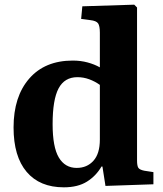

<svg xmlns="http://www.w3.org/2000/svg" viewBox="-20 -787 699 821"><path d="M253 14Q150 14 94 -52Q38 -118 38 -242Q38 -374 105 -451Q172 -528 291 -528Q325 -528 354.5 -520Q384 -512 407 -499V-647Q407 -676 399.5 -687Q392 -698 366 -701L327 -706L332 -760L554 -767L566 -755V-101Q566 -78 571.5 -69.5Q577 -61 597 -57L636 -51V1L431 8L418 -75H414Q391 -35 352 -10.5Q313 14 253 14ZM308 -69Q352 -69 379.5 -99.5Q407 -130 407 -190V-424Q386 -439 361.5 -448Q337 -457 311 -457Q256 -457 230.5 -409Q205 -361 205 -256Q205 -158 231.5 -113.5Q258 -69 308 -69Z"/></svg>

Font: Literata 36pt
Style: Bold
Weight: 700
Designer: Latin by Veronika Burian and Jose Scaglione. Greek by Irene Vlachou. Cyrillic by Vera Evstafieva.
Foundry: TypeTogether
Version: Version 3.002